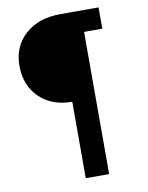

<svg xmlns="http://www.w3.org/2000/svg" viewBox="-92 -766 750 972"><g transform="rotate(-10 283.0 -280.0)"><path d="M269 140.1V-252.9Q164.6 -252.9 100.8 -314.9Q37.1 -377 37.1 -478Q37.1 -577.6 105.5 -638.9Q173.8 -700.2 286.1 -700.2H482.9V-590.8H389.2V140.1Z"/></g></svg>

Font: Fixel Text SemiBold
Style: Regular
Weight: 600
Width: 4
Designer: AlfaBravo + MacPaw
Foundry: Kyrylo Tkachov, Marchela Mozhyna, Serhii Makarenko, Maria Weinstein, Zakhar Kryvoshyya
Version: Version 1.211